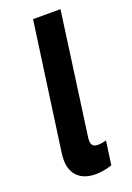

<svg xmlns="http://www.w3.org/2000/svg" viewBox="-138 -750 558 812"><g transform="rotate(-20 141.0 -343.5)"><path d="M146 10C164 10 192 7.5 221 -3L236 -109.5C223 -106 210 -103.5 198 -103.5C180.5 -103.5 168.5 -110.5 168.5 -132.5C168.5 -139 169 -147 170.5 -156L245 -697H121.5L41.5 -122C40.5 -112 39.5 -102 39.5 -93.5C39.5 -24 83.5 10 146 10Z"/></g></svg>

Font: HK Grotesk
Style: Bold Italic
Weight: 700
Italic angle: -16°
Designer: Alfredo Marco Pradil
Foundry: Hanken Design Co.
Version: Version 3.001;FEAKit 1.0